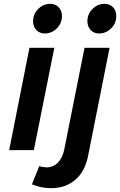

<svg xmlns="http://www.w3.org/2000/svg" viewBox="-20 -785 628 1004"><path d="M264 -535 157 0H28L134 -535ZM304 -701Q304 -663 277 -636.5Q250 -610 214 -610Q187 -610 170 -628Q153 -646 153 -674Q153 -712 180 -738.5Q207 -765 243 -765Q270 -765 287 -747Q304 -729 304 -701ZM221 90Q257 91 282 66Q307 41 316 -3L422 -535H553L441 28Q425 111 374 155Q323 199 247 199Q195 199 147 179L185 84Q196 88 221 90ZM588 -701Q588 -663 561 -636.5Q534 -610 498 -610Q471 -610 454 -628Q437 -646 437 -674Q437 -712 464 -738.5Q491 -765 527 -765Q554 -765 571 -747Q588 -729 588 -701Z"/></svg>

Font: Gontserrat Medium
Style: Italic
Weight: 500
Italic angle: -11.3°
Designer: Julieta Ulanovsky
Foundry: Julieta Ulanovsky
Version: Version 6.001